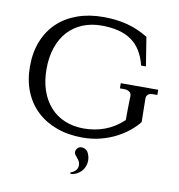

<svg xmlns="http://www.w3.org/2000/svg" viewBox="-89 -694 920 985"><g transform="rotate(10 371.0 -202.0)"><path d="M341 202Q359 196 367.5 186.5Q376 177 378 166Q380 155 376.5 145Q373 135 368 129Q360 119 351.5 108Q343 97 350 82Q354 73 362 68.5Q370 64 380 65Q390 66 399 72Q408 78 413 90Q423 113 420.5 134.5Q418 156 407.5 172Q397 188 380 198Q363 208 344 209ZM657 -116Q639 -93 611.5 -70Q584 -47 548 -28Q512 -9 467.5 3Q423 15 371 15Q297 15 236.5 -7Q176 -29 133 -69.5Q90 -110 66.5 -168Q43 -226 43 -299Q43 -372 66.5 -430.5Q90 -489 133 -529.5Q176 -570 236.5 -591.5Q297 -613 371 -613Q440 -613 496.5 -598Q553 -583 605 -551L629 -401H604Q583 -487 526 -527.5Q469 -568 369 -568Q315 -568 270.5 -549.5Q226 -531 194.5 -496.5Q163 -462 146 -412Q129 -362 129 -300Q129 -238 146 -188.5Q163 -139 194.5 -104Q226 -69 270.5 -50.5Q315 -32 369 -32Q427 -32 478.5 -51Q530 -70 575 -112Q575 -144 575.5 -175Q576 -206 577 -238Q577 -252 566.5 -259.5Q556 -267 539 -267H517V-294H712V-267H690Q655 -267 655 -237Z"/></g></svg>

Font: Constantine
Style: Regular
Weight: 400
Designer: Dukom Design
Version: Version 1.001;PS 001.001;hotconv 1.0.56;makeotf.lib2.0.21325